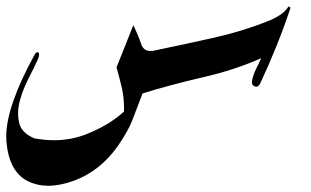

<svg xmlns="http://www.w3.org/2000/svg" viewBox="-20 -582 974 601"><path d="M426.3 -289.6Q407.2 -239.3 394 -205.3Q380.9 -171.4 349.6 -126Q294.4 -46.9 210.9 -16.1Q167.5 -0.5 130.9 -0.5Q96.7 -0.5 67.9 -14.6Q8.3 -43.5 0 -139.2Q-0.5 -147 -0.5 -154.8Q-0.5 -248.5 87.4 -409.2Q92.3 -418.5 96.7 -418.5Q98.1 -418.5 99.6 -418Q102.5 -416.5 102.5 -411.6Q102.5 -406.2 99.1 -397.5Q87.4 -371.6 69.1 -335.9Q50.8 -300.3 41.5 -264.6Q36.6 -244.6 36.6 -226.1Q36.6 -211.4 40 -197.3Q47.4 -166 87.4 -148.9Q119.6 -143.1 149.4 -143.1Q201.7 -143.1 248 -161.1Q320.3 -189 368.2 -232.9V-241.7Q368.2 -274.4 362.3 -303.2Q355 -335.4 344.7 -371.1L397.5 -503.4Q413.6 -469.2 421.9 -444.3Q428.7 -422.4 451.7 -422.4Q455.1 -422.4 459 -422.9Q552.7 -442.4 645 -462.9Q737.3 -483.4 817.9 -515.6Q865.7 -534.2 882.3 -560.5Q882.8 -561.5 883.8 -561.5Q884.8 -561.5 886.2 -560.5Q889.2 -558.6 889.2 -557.1Q868.7 -495.6 845 -436.8Q821.3 -377.9 794.9 -321.8Q789.6 -310.5 781.7 -310.5Q777.3 -310.5 772.5 -314.5Q768.6 -317.4 768.6 -324.7Q768.6 -331.5 772 -342.3Q776.4 -356.9 783.9 -371.1Q791.5 -385.3 797.4 -399.9Q715.8 -363.3 615.2 -340.1Q514.6 -316.9 426.3 -289.6Z"/></svg>

Font: Aref Ruqaa
Style: Regular
Weight: 400
Designer: Abdoulla Aref
Version: Version 0.7